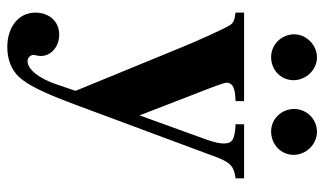

<svg xmlns="http://www.w3.org/2000/svg" viewBox="-206 -500 911 540"><g transform="rotate(90 250.0 -230.5)"><path d="M482 -461H330V-437C373 -435 384 -428 384 -404C384 -392 382 -381 373 -355L305 -167L233 -353C222 -381 213 -407 213 -411C213 -426 224 -434 249 -436L265 -437V-461H16V-437C38 -434 44 -431 50 -423C59 -411 97 -327 117 -277L236 13L218 66C201 116 176 148 152 148C143 148 135 140 135 131C135 131 135 128 136 125C137 120 138 115 138 111C138 82 112 59 78 59C40 59 16 88 16 126C16 173 56 205 113 205C147 205 176 194 197 172C218 149 239 110 274 16L422 -382C438 -425 451 -433 482 -437ZM416 -600C416 -636 386 -666 351 -666C316 -666 287 -637 287 -602C287 -566 315 -537 350 -537C387 -537 416 -565 416 -600ZM206 -600C206 -636 176 -666 142 -666C107 -666 77 -636 77 -602C77 -566 106 -537 141 -537C178 -537 206 -565 206 -600Z"/></g></svg>

Font: STIXGeneral
Style: Bold
Weight: 700
Designer: MicroPress Inc., with final additions and corrections provided by Coen Hoffman, Elsevier (retired)
Version: Version 1.1.0